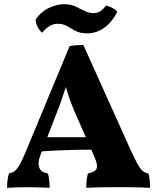

<svg xmlns="http://www.w3.org/2000/svg" viewBox="-20 -898 754 921"><path d="M380 -682 606 -180Q628 -132 641.5 -108.5Q655 -85 666.5 -76.5Q678 -68 692 -66Q700 -41 700 3Q682 2 654 1Q626 0 598 0Q570 0 554 0Q538 0 506 0Q474 0 442.5 1Q411 2 394 3Q394 -21 396 -37Q398 -53 402 -66Q437 -73 443.5 -89.5Q450 -106 434 -143L418 -180Q360 -180 300 -178Q240 -176 181 -172L173 -151Q160 -119 168 -95Q176 -71 210 -66Q218 -37 218 3Q206 2 186 1.5Q166 1 144.5 0.5Q123 0 107 0Q82 0 55.5 1Q29 2 14 3Q14 -16 16 -33Q18 -50 23 -66Q40 -69 51.5 -78.5Q63 -88 75 -109Q87 -130 103 -169L314 -677Q331 -680 345.5 -681Q360 -682 380 -682ZM249 -349 207 -240H392L344 -348Q328 -385 316 -417.5Q304 -450 296 -481Q286 -449 274.5 -416.5Q263 -384 249 -349ZM398 -738Q364 -738 342.5 -749.5Q321 -761 302 -772.5Q283 -784 258 -784Q235 -784 217 -772.5Q199 -761 182 -741Q153 -768 151 -805Q180 -845 218 -861.5Q256 -878 287 -878Q319 -878 342 -867Q365 -856 385.5 -845.5Q406 -835 429 -835Q448 -835 462.5 -845Q477 -855 488 -871Q504 -868 518.5 -860.5Q533 -853 543 -842Q518 -792 480.5 -765Q443 -738 398 -738Z"/></svg>

Font: Vollkorn ExtraBold
Style: Regular
Weight: 800
Designer: Friedrich Althausen
Foundry: Friedrich Althausen
Version: Version 5.000; ttfautohint (v1.8.3)